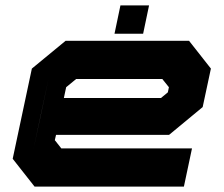

<svg xmlns="http://www.w3.org/2000/svg" viewBox="-20 -691 828 711"><path d="M680 -540 761 -437 730.5 -294.5 606 -191.5H187.5L183 -172L207 -141.5H691L661 0H108L27 -103L98 -437L223 -540ZM581 -398.5H262L225 -368L216.5 -328H576L601.5 -349L605.5 -368ZM160.5 -403 103.5 -137 130.5 -262ZM404 -566 426 -671H532L510 -566Z"/></svg>

Font: Tourney Expanded Black
Style: Italic
Weight: 900
Width: 7
Italic angle: -12°
Designer: Tyler Finck
Foundry: Etcetera Type Co
Version: Version 1.010; ttfautohint (v1.8.3)